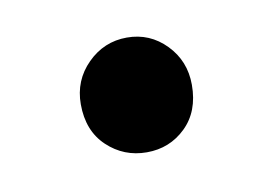

<svg xmlns="http://www.w3.org/2000/svg" viewBox="-32 -157 276 206"><g transform="rotate(-10 105.5 -53.5)"><path d="M54 -54Q54 -80 72 -98Q90 -116 115 -116Q140 -116 157.5 -98Q175 -80 175 -54Q175 -25 157.5 -8Q140 9 115 9Q90 9 72 -8Q54 -25 54 -54Z"/></g></svg>

Font: Mukta
Style: Regular
Weight: 400
Designer: Girish Dalvi and Yashodeep Gholap
Foundry: Ek Type
Version: Version 2.538;PS 1.001;hotconv 16.6.51;makeotf.lib2.5.65220;